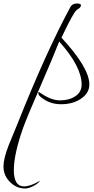

<svg xmlns="http://www.w3.org/2000/svg" viewBox="-77 -795 536 1096"><path d="M433 -313Q433 -261 380 -228Q336 -200 271 -200Q206 -200 157 -240Q142 -252 142 -261Q142 -270 144 -270Q146 -270 150 -267Q213 -222 265.5 -222Q318 -222 353.5 -246Q389 -270 389 -312Q389 -415 261 -558Q226 -469 154.5 -304.5Q83 -140 56 -68Q2 84 2 176.5Q2 269 60 269Q98 269 152 236Q140 254 112.5 267.5Q85 281 66 281Q17 281 -20 244Q-57 207 -57 156V153Q-57 110 -27 33Q-20 16 -12 -3.5Q-4 -23 6 -47Q16 -71 21 -84Q188 -503 326 -757Q338 -775 361.5 -775Q385 -775 385 -766Q385 -753 371.5 -745.5Q358 -738 347 -721Q320 -678 274 -580Q433 -408 433 -313Z"/></svg>

Font: Ruthie
Style: Regular
Weight: 400
Designer: Robert E. Leuschke
Foundry: Robert E. Leuschke
Version: Version 1.003